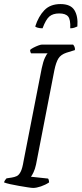

<svg xmlns="http://www.w3.org/2000/svg" viewBox="-26 -923 401 943"><path d="M137 0Q129 0 110 -3Q91 -6 67.5 -10Q44 -14 24 -18.5Q4 -23 -6 -27Q-5 -33 -0.5 -39Q4 -45 6 -47L32 -51Q45 -53 56 -58Q67 -63 75.5 -79.5Q84 -96 90 -133L179 -588Q186 -621 194.5 -639Q203 -657 208 -661H127Q125 -663 123.5 -667.5Q122 -672 122 -678Q127 -683 138.5 -689Q150 -695 162 -699.5Q174 -704 180 -704H333Q336 -701 339.5 -694Q343 -687 342 -677L300 -664Q273 -655 261 -636Q249 -617 241 -578L151 -115Q146 -92 138.5 -76.5Q131 -61 126 -55L210 -46Q212 -44 213.5 -38.5Q215 -33 215 -27Q197 -15 175 -7.5Q153 0 137 0ZM183 -784Q169 -784 159 -787Q149 -790 147 -793Q163 -843 192 -873Q221 -903 271 -903Q321 -903 339.5 -873Q358 -843 354 -793Q348 -790 339 -787Q330 -784 319 -784Q321 -827 308.5 -842Q296 -857 265 -857Q234 -857 216.5 -842Q199 -827 183 -784Z"/></svg>

Font: Texturina 72pt 72pt ExtraLight
Style: Italic
Weight: 200
Italic angle: -11°
Designer: Guillermo Torres Carreño
Foundry: Omnibus-Type
Version: Version 1.002; ttfautohint (v1.8.3)